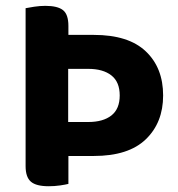

<svg xmlns="http://www.w3.org/2000/svg" viewBox="-20 -636 616 663"><path d="M215.4 -214.7V-398.2H284.7Q335.8 -398.2 364.6 -375.6Q393.4 -353.1 393.4 -306.4Q393.4 -259.8 364.6 -237.2Q335.8 -214.7 284.7 -214.7ZM68.4 -515.5V-97.4H303.7Q423.8 -97.4 483.5 -155Q543.3 -212.6 543.3 -306.4Q543.3 -401.8 483.5 -458.6Q423.8 -515.5 303.7 -515.5ZM216.2 -166.7H68.4V-62.2Q68.4 -24.4 86.7 -8.6Q104.9 7.1 148.2 7.1Q168.4 7.1 187.8 4.3Q207.2 1.4 216.2 -1ZM68.4 -421.8H216.2V-546.5Q216.2 -586.5 197.3 -601.2Q178.5 -615.8 136.7 -615.8Q117.8 -615.8 98.1 -612.8Q78.4 -609.7 68.4 -607.7Z"/></svg>

Font: Baloo Bhaina 2
Style: Regular
Weight: 400
Designer: Yesha Goshar, Manish Minz, Shuchita Grover and Ek Type
Foundry: Ek Type
Version: Version 1.700